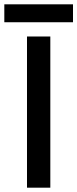

<svg xmlns="http://www.w3.org/2000/svg" viewBox="-52 -869 358 889"><path d="M73 0V-700H181V0ZM-32 -766V-849H286V-766Z"/></svg>

Font: Space Grotesk Light Medium
Style: Regular
Weight: 500
Version: Version 2.000